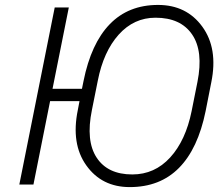

<svg xmlns="http://www.w3.org/2000/svg" viewBox="-20 -741 890 771"><path d="M805.7 -294.9Q774.9 -143.6 698.7 -66.7Q622.6 10.3 501 10.3Q388.7 10.3 326.7 -76.7Q264.6 -163.6 292.5 -299.3L299.3 -335H181.2L114.3 0H57.6L199.7 -710.9H256.3L190.9 -384.3H309.1L315.4 -415.5Q345.7 -566.4 420.7 -643.8Q495.6 -721.2 614.7 -721.2Q729 -721.2 792.5 -633.8Q856 -546.4 828.6 -411.1ZM772.9 -412.1Q797.4 -535.2 751.5 -602.5Q705.6 -669.9 604.5 -669.9Q517.6 -669.9 456.5 -601.8Q395.5 -533.7 372.6 -416.5L349.1 -299.3Q323.7 -175.3 368.2 -107.9Q412.6 -40.5 511.2 -40.5Q601.1 -40.5 663.3 -108.6Q725.6 -176.8 749.5 -294.9Z"/></svg>

Font: Franko
Style: Light Italic
Weight: 300
Designer: Google
Version: Version 1.200310; 2013